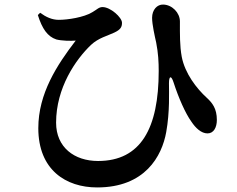

<svg xmlns="http://www.w3.org/2000/svg" viewBox="-20 -768 1040 842"><path d="M146 -702C165 -642 188 -608 227 -595C250 -589 290 -588 312 -590C230 -483 148 -358 148 -206C148 -23 269 54 406 54C616 54 690 -83 709 -189C725 -278 721 -365 721 -403C721 -436 731 -438 741 -407C763 -339 793 -271 819 -235C838 -206 863 -183 890 -183C917 -183 931 -209 931 -242C931 -292 911 -317 887 -339C842 -380 791 -446 777 -519C768 -568 769 -618 769 -674C769 -712 735 -747 696 -748C669 -749 647 -725 647 -690C647 -660 659 -608 665 -581C674 -535 676 -496 676 -457C676 -206 598 -62 410 -62C306 -62 226 -122 226 -230C226 -383 312 -507 379 -571C412 -602 452 -611 481 -625C509 -638 515 -650 515 -668C515 -692 464 -737 430 -737C413 -737 407 -727 384 -714C348 -692 277 -681 238 -681C208 -681 182 -693 156 -712Z"/></svg>

Font: Noto Serif CJK HK
Style: Bold
Weight: 700
Designer: Ryoko NISHIZUKA 西塚涼子 (kana & ideographs); Frank Grießhammer (Latin, Greek & Cyrillic); Wenlong ZHANG 张文龙 (bopomofo); San
Foundry: Adobe
Version: Version 2.001;hotconv 1.1.0;makeotfexe 2.6.0